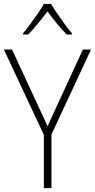

<svg xmlns="http://www.w3.org/2000/svg" viewBox="-20 -969 489 989"><path d="M225 -319 407 -714H449L245 -276V0H206V-274L0 -714H42ZM243 -949Q256 -927 275.5 -898.5Q295 -870 315 -842.5Q335 -815 350 -798V-791H324Q299 -816 272.5 -848.5Q246 -881 225 -910Q203 -882 176.5 -849Q150 -816 125 -791H99V-798Q115 -817 135.5 -844.5Q156 -872 175 -899.5Q194 -927 206 -949Z"/></svg>

Font: Noto Sans Sinhala SemiCondensed ExtraLight
Style: Regular
Weight: 200
Width: 4
Designer: Jelle Bosma - Monotype Design Team
Foundry: Monotype Imaging Inc.
Version: Version 2.006; ttfautohint (v1.8.4.7-5d5b)